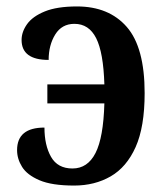

<svg xmlns="http://www.w3.org/2000/svg" viewBox="-20 -567 513 596"><path d="M210 9Q141 9 102.5 -7.5Q64 -24 48.5 -49Q33 -74 33 -101Q33 -171 118 -171Q118 -116 138.5 -80Q159 -44 205 -44Q252 -44 276.5 -92Q301 -140 304 -246H127V-305H304Q301 -404 278.5 -448.5Q256 -493 211 -493Q172 -493 151.5 -460Q131 -427 131 -381Q47 -381 47 -443Q47 -468 64 -492Q81 -516 119 -531.5Q157 -547 219 -547Q318 -547 373.5 -483.5Q429 -420 429 -278Q429 -173 401 -110.5Q373 -48 323.5 -19.5Q274 9 210 9Z"/></svg>

Font: Noto Serif SemiCondensed SemiBold
Style: Regular
Weight: 600
Width: 4
Designer: Monotype Design Team
Foundry: Monotype Imaging Inc.
Version: Version 2.013; ttfautohint (v1.8.4.7-5d5b)